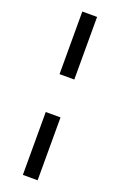

<svg xmlns="http://www.w3.org/2000/svg" viewBox="-165 -772 597 954"><g transform="rotate(20 133.0 -295.0)"><path d="M93.8 -196H171.9V136.4H93.8ZM171.9 -727.3V-396.3H93.8V-727.3Z"/></g></svg>

Font: Riot Sans
Style: Regular
Weight: 400
Designer: Rasmus Andersson
Foundry: rsms
Version: Version 3.005